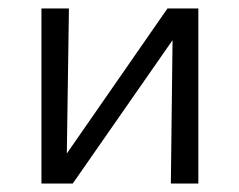

<svg xmlns="http://www.w3.org/2000/svg" viewBox="-20 -434 566 454"><path d="M449 -414V0H384L388 -339L152 0H78V-414H143L138 -71L376 -414Z"/></svg>

Font: EauTest
Style: Italic
Weight: 400
Italic angle: -12°
Designer: Christian Thalmann (Catharsis Fonts)
Version: Version 0.001;PS 000.001;hotconv 1.0.88;makeotf.lib2.5.64775